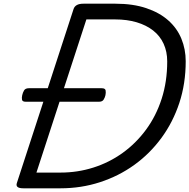

<svg xmlns="http://www.w3.org/2000/svg" viewBox="-20 -1018 1024 1038"><path d="M106 0Q62 0 71 -28L378 -970Q383 -984 396 -991Q409 -998 431 -998H604Q699 -998 770.5 -974Q842 -950 889.5 -908Q937 -866 960.5 -809Q984 -752 984 -687Q984 -566 949.5 -461.5Q915 -357 852.5 -272Q790 -187 706 -126.5Q622 -66 520.5 -33Q419 0 308 0ZM177 -85H308Q399 -85 484.5 -112Q570 -139 642.5 -191Q715 -243 769.5 -317Q824 -391 854 -484Q884 -577 884 -686Q884 -739 864.5 -781.5Q845 -824 808 -853Q771 -882 719 -897.5Q667 -913 603 -913H447ZM119 -468Q101 -468 99 -479Q97 -490 100 -503Q103 -517 110 -529Q117 -541 136 -541H530Q549 -541 551 -529Q553 -517 550 -503Q547 -490 540 -479Q533 -468 515 -468Z"/></svg>

Font: Playwrite BE VLG
Style: Regular
Weight: 400
Designer: Veronika Burian, José Scaglione
Foundry: TypeTogether
Version: Version 1.002